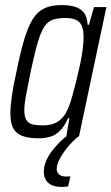

<svg xmlns="http://www.w3.org/2000/svg" viewBox="-20 -538 440 758"><path d="M133 8Q94 8 69 -1Q44 -10 32.5 -31Q21 -52 21 -91Q21 -119 27 -160.5Q33 -202 45 -255Q61 -334 76.5 -385Q92 -436 111 -465Q130 -494 157 -506Q184 -518 223 -518Q251 -518 273.5 -512Q296 -506 310 -489.5Q324 -473 326 -440H331L351 -510H400L292 0H242L254 -72H249Q234 -38 215.5 -20.5Q197 -3 176 2.5Q155 8 133 8ZM150 -43Q175 -43 194 -50.5Q213 -58 227 -74Q241 -90 251 -115Q258 -132 265.5 -159Q273 -186 281 -218Q289 -250 296 -282.5Q303 -315 306.5 -344Q310 -373 310 -391Q310 -433 293.5 -450Q277 -467 238 -467Q208 -467 188 -460Q168 -453 154.5 -432Q141 -411 128.5 -368.5Q116 -326 101 -255Q90 -200 83 -163Q76 -126 76 -103Q76 -78 84 -64.5Q92 -51 108.5 -47Q125 -43 150 -43ZM225 200Q198 200 182.5 192Q167 184 160 170.5Q153 157 153 141Q153 103 181.5 63Q210 23 255 -10L291 0Q273 13 253 36Q233 59 218.5 84Q204 109 204 130Q204 142 213 150.5Q222 159 243 159Q246 159 248.5 159Q251 159 258 158L249 198Q243 199 236 199.5Q229 200 225 200Z"/></svg>

Font: Saira Condensed Light
Style: Italic
Weight: 300
Width: 3
Italic angle: -12°
Designer: Hector Gatti with collaboration of the Omnibus-Type team
Foundry: Omnibus-Type
Version: Version 1.101